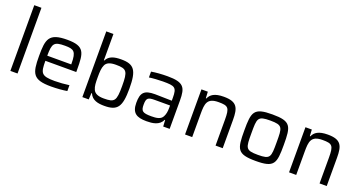

<svg xmlns="http://www.w3.org/2000/svg" viewBox="-41 -1387 3832 2040"><g transform="rotate(20 1875.0 -367.5)"><path d="M87 -743V0H168V-743Z M749 -228V-255C749 -446 740 -518 544 -518C334 -518 319 -444 319 -254C319 -54 342 8 549 8C611 8 687 2 729 -6V-72C682 -65 614 -60 566 -60C412 -60 400 -89 400 -228ZM542 -450C642 -450 671 -433 671 -296V-286H400C401 -425 416 -450 542 -450Z M1151 8C1299 8 1340 -48 1340 -255C1340 -463 1300 -518 1153 -518C1071 -518 1015 -501 987 -445H982V-743H901V0H973L977 -73H983C1012 -4 1081 8 1151 8ZM1119 -64C1055 -64 1016 -80 999 -118C983 -152 982 -196 982 -255C982 -315 984 -359 1000 -393C1016 -429 1054 -445 1119 -445C1242 -445 1258 -423 1258 -255C1258 -85 1242 -64 1119 -64Z M1628 8C1692 8 1774 0 1805 -72H1811L1815 0H1888V-321C1888 -469 1860 -518 1678 -518C1611 -518 1545 -513 1494 -504V-438C1528 -444 1605 -449 1650 -449C1784 -449 1807 -441 1807 -321V-289C1742 -291 1645 -293 1616 -293C1494 -293 1460 -254 1460 -140C1460 -24 1516 8 1628 8ZM1659 -59C1560 -59 1540 -74 1540 -147C1540 -223 1558 -235 1637 -235H1807V-209C1807 -165 1801 -134 1786 -106C1765 -65 1716 -59 1659 -59Z M2062 -510V0H2143V-263C2143 -376 2149 -445 2280 -445C2390 -445 2407 -429 2407 -291V0H2488V-319C2488 -456 2464 -518 2313 -518C2209 -518 2165 -485 2144 -437H2138L2134 -510Z M2863 8C3074 8 3086 -44 3086 -255C3086 -466 3074 -518 2863 -518C2651 -518 2639 -466 2639 -255C2639 -44 2651 8 2863 8ZM2863 -61C2720 -61 2720 -87 2720 -255C2720 -423 2720 -449 2863 -449C3005 -449 3005 -423 3005 -255C3005 -87 3005 -61 2863 -61Z M3238 -510V0H3319V-263C3319 -376 3325 -445 3456 -445C3566 -445 3583 -429 3583 -291V0H3664V-319C3664 -456 3640 -518 3489 -518C3385 -518 3341 -485 3320 -437H3314L3310 -510Z"/></g></svg>

Font: Saira UNSAM
Style: Regular
Weight: 400
Designer: Hector Gatti with collaboration of the Omnibus-Type team
Foundry: Omnibus-Type
Version: Version 0.072;PS 000.072;hotconv 1.0.88;makeotf.lib2.5.64775